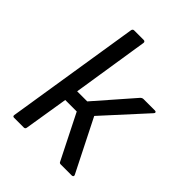

<svg xmlns="http://www.w3.org/2000/svg" viewBox="-196 -788 894 894"><g transform="rotate(45 250.5 -341.5)"><path d="M493.2 -487.8Q499 -487.8 500.7 -483.6Q502.4 -479.5 498 -475.1L311 -270L440.9 -12.2Q443.4 -7.8 441.2 -3.9Q439 0 433.1 0H360.8Q352.5 0 350.1 -5.9L238.8 -227.1H163.1L127.9 -9.8Q126.5 0 117.2 0H53.2Q43.5 0 44.9 -9.8L149.9 -672.9Q150.4 -677.2 153.3 -680.2Q156.2 -683.1 160.2 -683.1H224.1Q228.5 -683.1 231 -680.2Q233.4 -677.2 232.9 -672.9L173.8 -294.9H240.2L402.8 -481Q409.7 -487.8 418 -487.8Z"/></g></svg>

Font: Sofia Sans
Style: Italic
Weight: 400
Italic angle: -9°
Designer: Botio Nikoltchev, Ani Petrova
Foundry: lettersoup
Version: Version 4.100